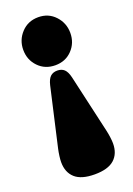

<svg xmlns="http://www.w3.org/2000/svg" viewBox="-144 -643 595 859"><g transform="rotate(-20 153.0 -214.0)"><path d="M153 159.5Q89.5 159.5 59.5 132.5Q29.5 105.5 29.5 57Q29.5 44.5 31.8 27.5Q34 10.5 37.5 -5L101 -283.5Q107.5 -311 120 -322.8Q132.5 -334.5 153 -334.5Q173.5 -334.5 186 -322.8Q198.5 -311 205 -283.5L268.5 -5Q272 10.5 274.2 27.5Q276.5 44.5 276.5 57Q276.5 105.5 246.5 132.5Q216.5 159.5 153 159.5ZM154.5 -588Q203 -588 234.5 -554Q266 -520 266 -473Q266 -425.5 234.5 -392.5Q203 -359.5 154.5 -359.5Q105.5 -359.5 73.8 -392.5Q42 -425.5 42 -473Q42 -520 73.8 -554Q105.5 -588 154.5 -588Z"/></g></svg>

Font: Fraunces 144pt SuperSoft Black
Style: Regular
Weight: 900
Version: Version 1.000;[b76b70a41]